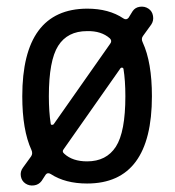

<svg xmlns="http://www.w3.org/2000/svg" viewBox="-20 -557 540 593"><path d="M130.9 -259.8Q130.9 -210.9 136.7 -174.8Q136.7 -171.9 139.6 -171.4Q142.6 -170.9 145.5 -172.9L320.3 -421.9Q327.1 -430.7 319.3 -438.5Q293 -461.9 249 -460.9Q188.5 -460.9 159.7 -415.5Q130.9 -370.1 130.9 -259.8ZM367.2 -259.8Q367.2 -308.6 361.3 -344.7Q360.4 -347.7 357.4 -348.1Q354.5 -348.6 352.5 -346.7L177.7 -97.7Q169.9 -88.9 178.7 -82Q204.1 -58.6 249 -58.6Q308.6 -58.6 337.9 -104Q367.2 -149.4 367.2 -259.8ZM50.8 -39.1 76.2 -74.2Q82 -83 77.1 -93.8Q48.8 -155.3 48.8 -259.8Q48.8 -529.3 249 -530.3Q316.4 -530.3 361.3 -500Q370.1 -494.1 377 -502L389.6 -522.5Q397.5 -534.2 412.1 -536.1Q426.8 -538.1 438.5 -530.3Q450.2 -522.5 452.6 -507.8Q455.1 -493.2 447.3 -481.4L421.9 -446.3Q415 -437.5 420.9 -425.8Q449.2 -364.3 449.2 -259.8Q449.2 9.8 249 9.8Q181.6 9.8 136.7 -19.5Q127 -25.4 121.1 -17.6L108.4 2Q99.6 13.7 85 15.6Q70.3 17.6 58.6 9.8Q46.9 2 44.4 -12.7Q42 -27.3 50.8 -39.1Z"/></svg>

Font: Rounded-X Mgen+ 1m regular
Style: Regular
Weight: 400
Designer: [Source Han Sans]
Ryoko NISHIZUKA  (kana & ideographs); Paul D. Hunt (Latin, Greek & Cyrillic); Wenlong ZHANG  (bopomofo
Version: Version 1.059.20150602